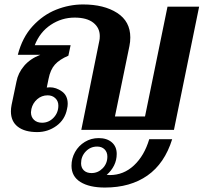

<svg xmlns="http://www.w3.org/2000/svg" viewBox="-20 -583 914 862"><path d="M32 -112 54 -217Q61 -255 88 -287Q115 -319 161 -337H60Q80 -415 126.5 -465.5Q173 -516 232 -539.5Q291 -563 353 -563Q447 -563 506 -525Q565 -487 565 -415Q565 -395 561 -376L496 -60H631L732 -553H874L761 0H345L426 -400Q428 -407 428 -421Q428 -458 399 -481Q370 -504 315 -504Q257 -504 208 -471.5Q159 -439 136 -380H297L287 -333Q247 -316 226.5 -293Q206 -270 198 -229L190 -190Q195 -191 204 -191Q232 -191 258 -172.5Q284 -154 284 -117Q284 -106 281 -94Q272 -46 233.5 -18Q195 10 147 10Q91 10 60 -14Q29 -38 29 -83Q29 -97 32 -112ZM169 -32Q199 -32 220.5 -54.5Q242 -77 242 -109Q242 -129 228.5 -142Q215 -155 194 -155Q167 -155 147 -137.5Q127 -120 121 -94Q119 -84 119 -79Q119 -58 132.5 -45Q146 -32 169 -32ZM423 37Q460 37 482 56Q504 75 504 108Q504 136 492 160Q480 184 459 202L473 203Q535 203 581.5 159.5Q628 116 650 42H753Q719 151 642 205Q565 259 451 259Q381 259 341 234Q301 209 301 161Q301 128 317 99.5Q333 71 361 54Q389 37 423 37ZM391 194Q420 194 441 172.5Q462 151 462 120Q462 100 449.5 87.5Q437 75 416 75Q386 75 365 97Q344 119 344 150Q344 170 356.5 182Q369 194 391 194Z"/></svg>

Font: Taviraj SemiBold
Style: Italic
Weight: 600
Italic angle: -12°
Designer: Katatrad Team
Foundry: CadsonDemak
Version: Version 1.001